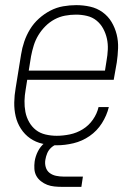

<svg xmlns="http://www.w3.org/2000/svg" viewBox="-20 -558 540 748"><path d="M201 8Q173 8 146 2Q119 -4 97.5 -19Q76 -34 61.5 -56.5Q47 -79 41 -105Q35 -131 35.5 -159Q36 -187 41 -215L62 -345Q66 -371 74.5 -396Q83 -421 97 -444Q111 -467 131.5 -485.5Q152 -504 176 -516.5Q200 -529 226 -533.5Q252 -538 277 -538Q305 -538 331.5 -532Q358 -526 379.5 -510.5Q401 -495 414.5 -472.5Q428 -450 434.5 -424Q441 -398 440 -370Q439 -342 435 -315L423 -247H86L80 -209Q76 -187 75.5 -165Q75 -143 79 -122Q83 -101 93.5 -82.5Q104 -64 120 -51.5Q136 -39 157.5 -34Q179 -29 201 -29Q226 -29 252.5 -34.5Q279 -40 302.5 -54.5Q326 -69 342 -92Q358 -115 364 -141H404Q396 -108 377 -78Q358 -48 329 -28Q300 -8 266.5 0Q233 8 201 8ZM389 -283 395 -321Q399 -343 400 -365Q401 -387 396.5 -407.5Q392 -428 382 -446.5Q372 -465 356 -478Q340 -491 319 -496Q298 -501 276 -501Q255 -501 233.5 -497Q212 -493 192.5 -482.5Q173 -472 157 -456Q141 -440 129.5 -421Q118 -402 111.5 -381Q105 -360 101 -339L92 -283ZM222 170Q207 170 192 168.5Q177 167 164 162Q151 157 139.5 148Q128 139 121.5 127Q115 115 114 100.5Q113 86 115 71Q118 51 127.5 32Q137 13 153 -0.5Q169 -14 189 -20Q209 -26 229 -26L225 0Q213 0 200.5 4.5Q188 9 178.5 18Q169 27 164 39Q159 51 157 63Q154 78 158 92.5Q162 107 173 115.5Q184 124 198.5 127Q213 130 228 130H303L297 170Z"/></svg>

Font: Iosevka Curly XLtObl
Style: Regular
Weight: 200
Italic angle: -9°
Monospace: yes
Designer: Belleve Invis
Foundry: Belleve Invis
Version: Version 11.1.0; ttfautohint (v1.8.3)